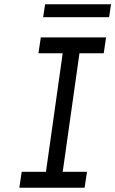

<svg xmlns="http://www.w3.org/2000/svg" viewBox="-20 -874 537 894"><path d="M70 0 81 -74H194L272 -626H159L170 -700H474L463 -626H350L272 -74H385L374 0ZM181 -794 190 -854H497L488 -794Z"/></svg>

Font: Lexend Light
Style: Italic
Weight: 300
Italic angle: -8.13011°
Designer: Bonnie Shaver-Troup, Thomas Jockin
Foundry: Lexend
Version: Version 1.007